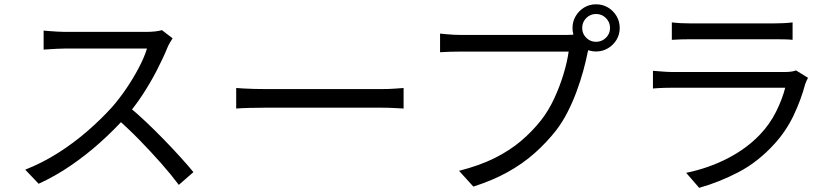

<svg xmlns="http://www.w3.org/2000/svg" viewBox="-20 -851 3980 912"><path d="M799.9 -669Q795.4 -662.6 787.6 -649.2Q779.7 -635.7 775.4 -625.2Q755.6 -576.2 724.8 -516.6Q694 -456.9 655.8 -398.8Q617.6 -340.8 576.1 -294.2Q520.7 -232.3 454.9 -173.5Q389.2 -114.6 316.1 -64.6Q243 -14.5 163.6 21.9L99.8 -45.1Q180.8 -76.9 255.4 -124.2Q329.9 -171.5 395.2 -228.2Q460.5 -285 511.9 -341.9Q546.1 -380.8 579.4 -429.6Q612.7 -478.4 639.2 -528.8Q665.7 -579.2 678.1 -620.4Q669.5 -620.4 639.7 -620.4Q609.9 -620.4 568.9 -620.4Q527.8 -620.4 482.7 -620.4Q437.6 -620.4 396.6 -620.4Q355.5 -620.4 326.4 -620.4Q297.4 -620.4 288.4 -620.4Q270.7 -620.4 249.2 -619.2Q227.8 -618 210.2 -616.9Q192.7 -615.8 187.2 -615.4V-705.7Q194.3 -704.9 212.7 -703.5Q231.1 -702.1 252.1 -700.8Q273.2 -699.5 288.4 -699.5Q298.5 -699.5 327.7 -699.5Q356.8 -699.5 397.3 -699.5Q437.8 -699.5 481.9 -699.5Q525.9 -699.5 566.3 -699.5Q606.8 -699.5 635.7 -699.5Q664.7 -699.5 674.3 -699.5Q698.8 -699.5 718.2 -701.9Q737.6 -704.3 749.1 -707.8ZM589.1 -346.7Q630.1 -313 673.5 -272Q716.9 -231 758.9 -187.7Q800.8 -144.5 836.9 -104.7Q873 -64.9 898.8 -33.5L829.4 27.2Q793.6 -20.7 744.7 -76.2Q695.7 -131.6 641.2 -187.4Q586.6 -243.2 532 -290.4Z M1101.9 -433Q1117 -432 1139 -430.6Q1161.1 -429.3 1187.4 -428.6Q1213.7 -427.9 1241.3 -427.9Q1257.1 -427.9 1290.7 -427.9Q1324.3 -427.9 1369.1 -427.9Q1414 -427.9 1464.6 -427.9Q1515.2 -427.9 1565.8 -427.9Q1616.4 -427.9 1661.5 -427.9Q1706.6 -427.9 1739.9 -427.9Q1773.3 -427.9 1789.4 -427.9Q1827 -427.9 1853.8 -429.9Q1880.6 -432 1897.1 -433V-335.4Q1881.8 -336.4 1852.6 -337.9Q1823.4 -339.5 1790 -339.5Q1773.9 -339.5 1740 -339.5Q1706.2 -339.5 1661.4 -339.5Q1616.6 -339.5 1566 -339.5Q1515.4 -339.5 1464.8 -339.5Q1414.2 -339.5 1369.4 -339.5Q1324.5 -339.5 1290.9 -339.5Q1257.3 -339.5 1241.3 -339.5Q1200.1 -339.5 1162.8 -338.4Q1125.5 -337.4 1101.9 -335.4Z M2745.4 -718.2Q2745.4 -690.7 2764.6 -671.6Q2783.8 -652.4 2811.2 -652.4Q2838.7 -652.4 2858.2 -671.6Q2877.7 -690.7 2877.7 -718.2Q2877.7 -745.7 2858.2 -765.2Q2838.7 -784.6 2811.2 -784.6Q2783.8 -784.6 2764.6 -765.2Q2745.4 -745.7 2745.4 -718.2ZM2699.4 -718.2Q2699.4 -749.2 2714.6 -774.7Q2729.8 -800.3 2755 -815.5Q2780.3 -830.6 2811.2 -830.6Q2842.2 -830.6 2867.8 -815.5Q2893.3 -800.3 2908.5 -774.7Q2923.7 -749.2 2923.7 -718.2Q2923.7 -687.3 2908.5 -662Q2893.3 -636.8 2867.8 -621.6Q2842.2 -606.4 2811.2 -606.4Q2780.3 -606.4 2755 -621.6Q2729.8 -636.8 2714.6 -662Q2699.4 -687.3 2699.4 -718.2ZM2786.2 -651.1Q2781.2 -640.6 2777.8 -628.4Q2774.3 -616.2 2771.1 -601Q2763.4 -561.7 2750.3 -513.9Q2737.1 -466 2718.5 -415.7Q2699.9 -365.4 2675.7 -318.1Q2651.5 -270.8 2622 -232.3Q2576.4 -174.1 2520 -124Q2463.7 -73.8 2391.9 -33.8Q2320 6.3 2228.4 35.3L2160.4 -39.6Q2257.8 -64.4 2329.3 -100Q2400.7 -135.6 2454.6 -181.3Q2508.6 -227.1 2550.4 -280.3Q2586 -325.8 2612.6 -383.4Q2639.2 -441 2656.9 -499.6Q2674.5 -558.1 2681.1 -606Q2666.7 -606 2627.8 -606Q2588.9 -606 2536.1 -606Q2483.2 -606 2425.4 -606Q2367.6 -606 2314.8 -606Q2261.9 -606 2223 -606Q2184 -606 2169.8 -606Q2140.1 -606 2114.9 -605.1Q2089.6 -604.3 2070.3 -602.9V-691.5Q2084.4 -690.1 2101.1 -688.4Q2117.8 -686.7 2136.1 -685.9Q2154.4 -685 2170.4 -685Q2182.3 -685 2213 -685Q2243.7 -685 2286.3 -685Q2328.9 -685 2377.3 -685Q2425.6 -685 2473.4 -685Q2521.3 -685 2562.8 -685Q2604.3 -685 2633.4 -685Q2662.4 -685 2671.8 -685Q2683.3 -685 2697.4 -685.9Q2711.5 -686.7 2725.3 -690.3Z M3171.2 -744.6Q3191 -742.2 3214 -741Q3237.1 -739.8 3260.6 -739.8Q3276.4 -739.8 3315.9 -739.8Q3355.4 -739.8 3405.6 -739.8Q3455.9 -739.8 3506.2 -739.8Q3556.6 -739.8 3596.6 -739.8Q3636.7 -739.8 3654.3 -739.8Q3677.7 -739.8 3702.1 -741Q3726.5 -742.2 3744.8 -744.6V-661.8Q3726.9 -663.8 3702.5 -664.2Q3678.2 -664.6 3652.9 -664.6Q3636.3 -664.6 3596.6 -664.6Q3557 -664.6 3506.8 -664.6Q3456.5 -664.6 3406.3 -664.6Q3356 -664.6 3316.6 -664.6Q3277.2 -664.6 3260.6 -664.6Q3238.1 -664.6 3214.9 -663.9Q3191.8 -663.2 3171.2 -661.8ZM3818.1 -481.3Q3814.6 -474.6 3810.5 -466.1Q3806.5 -457.6 3804.7 -451.6Q3785.2 -377.8 3749.9 -303.4Q3714.7 -229 3658.7 -167.6Q3580.5 -81.6 3488.5 -33.6Q3396.5 14.4 3301.1 41.2L3239.3 -30Q3345.3 -51.9 3436.4 -98.8Q3527.4 -145.7 3591.2 -213.2Q3636.7 -261.1 3666.5 -320.7Q3696.2 -380.3 3709.8 -434.4Q3699.4 -434.4 3668.5 -434.4Q3637.6 -434.4 3593.9 -434.4Q3550.1 -434.4 3499.5 -434.4Q3448.9 -434.4 3397.7 -434.4Q3346.4 -434.4 3301.8 -434.4Q3257.2 -434.4 3224.8 -434.4Q3192.4 -434.4 3179.2 -434.4Q3161.4 -434.4 3135.1 -433.7Q3108.8 -433 3081.5 -430.6V-514.7Q3109.1 -512.3 3134.1 -510.6Q3159.1 -508.9 3179.2 -508.9Q3190.1 -508.9 3221 -508.9Q3251.9 -508.9 3296 -508.9Q3340.1 -508.9 3390.9 -508.9Q3441.6 -508.9 3492.6 -508.9Q3543.7 -508.9 3588 -508.9Q3632.3 -508.9 3663.6 -508.9Q3694.9 -508.9 3705.8 -508.9Q3723.2 -508.9 3738 -510.8Q3752.8 -512.8 3761.1 -516.6Z"/></svg>

Font: Noto Sans SC Thin
Style: Regular
Weight: 100
Designer: Ryoko NISHIZUKA 西塚涼子 (kana, bopomofo & ideographs); Paul D. Hunt (Latin, Greek & Cyrillic); Sandoll Communications 산돌커뮤니
Foundry: Adobe
Version: Version 2.004-H2;hotconv 1.0.118;makeotfexe 2.5.65603